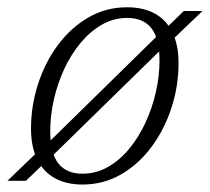

<svg xmlns="http://www.w3.org/2000/svg" viewBox="-38 -484 562 514"><path d="M302 -464.5Q347 -464.5 377.8 -447Q408.5 -429.5 424.2 -396Q440 -362.5 440 -315.5Q440 -254 421.2 -196Q402.5 -138 368.2 -91.5Q334 -45 286.8 -17.5Q239.5 10 183 10Q138.5 10 107.5 -7.8Q76.5 -25.5 60.8 -59Q45 -92.5 45 -139.5Q45 -200.5 63.8 -258.8Q82.5 -317 116.8 -363.2Q151 -409.5 198.2 -437Q245.5 -464.5 302 -464.5ZM182.5 -19Q219 -19 250.5 -36.8Q282 -54.5 307.5 -85.2Q333 -116 351.2 -155.2Q369.5 -194.5 379.2 -237.2Q389 -280 389 -322Q389 -381 367.2 -408.5Q345.5 -436 302.5 -436Q266 -436 234.8 -418Q203.5 -400 178 -369.5Q152.5 -339 134.2 -299.8Q116 -260.5 106.2 -217.5Q96.5 -174.5 96.5 -132.5Q96.5 -74 118.2 -46.5Q140 -19 182.5 -19ZM454 -454.5H504L421.5 -375.5L404.5 -362.5L100.5 -65L85.5 -52L31.5 0H-18L63.5 -78.5L80.5 -91.5L385 -390L400.5 -402.5Z"/></svg>

Font: Newsreader Light
Style: Italic
Weight: 300
Italic angle: -17°
Designer: Hugues Gentile
Foundry: Production Type
Version: Version 1.003